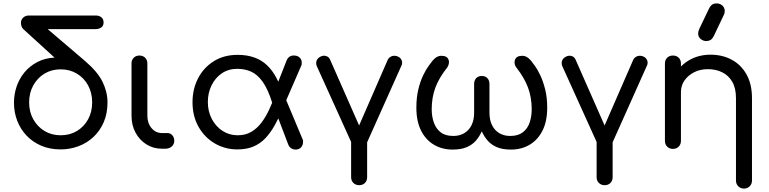

<svg xmlns="http://www.w3.org/2000/svg" viewBox="-20 -873 4513 1127"><path d="M336 4Q273 4 222.5 -17.5Q172 -39 136 -77Q100 -115 81 -164.5Q62 -214 62 -270Q62 -319 77.5 -365Q93 -411 123.5 -448Q154 -485 198.5 -508.5Q243 -532 300 -535L118 -701Q110 -708 106.5 -718.5Q103 -729 103 -738Q103 -758 116.5 -770Q130 -782 150 -782H542Q562 -782 575 -771.5Q588 -761 588 -741Q588 -721 574 -711.5Q560 -702 540 -702H260L478 -516Q553 -452 582 -392.5Q611 -333 611 -272Q611 -207 589 -156Q567 -105 528.5 -69Q490 -33 440 -14.5Q390 4 336 4ZM336 -79Q390 -79 431.5 -104Q473 -129 497 -172.5Q521 -216 521 -272Q521 -328 497 -372Q473 -416 431 -441Q389 -466 336 -466Q283 -466 241.5 -441Q200 -416 175.5 -372Q151 -328 151 -272Q151 -216 175.5 -172.5Q200 -129 241.5 -104Q283 -79 336 -79Z M931 0Q880 0 839.5 -25.5Q799 -51 775.5 -94.5Q752 -138 752 -194V-501Q752 -521 765 -534Q778 -547 798 -547Q819 -547 832 -534Q845 -521 845 -501V-194Q845 -150 869.5 -121Q894 -92 931 -92H963Q980 -92 991.5 -79Q1003 -66 1003 -46Q1003 -26 988 -13Q973 0 950 0Z M1373 4Q1301 4 1241 -31Q1181 -66 1145.5 -128.5Q1110 -191 1110 -273Q1110 -350 1142.5 -413Q1175 -476 1234.5 -513.5Q1294 -551 1375 -551Q1484 -551 1548 -489.5Q1612 -428 1641 -312L1579 -266Q1553 -350 1521.5 -393.5Q1490 -437 1453 -453Q1416 -469 1373 -469Q1321 -469 1282 -442.5Q1243 -416 1221.5 -371.5Q1200 -327 1200 -274Q1200 -219 1223.5 -174.5Q1247 -130 1286.5 -104.5Q1326 -79 1375 -79Q1421 -79 1455 -99Q1489 -119 1515 -153.5Q1541 -188 1561 -232Q1581 -276 1599 -323L1637 -227Q1615 -178 1591.5 -136Q1568 -94 1538.5 -62.5Q1509 -31 1469 -13.5Q1429 4 1373 4ZM1717 5Q1683 5 1671 -27L1576 -277L1642 -328L1756 -56Q1758 -53 1758.5 -48.5Q1759 -44 1759 -42Q1759 -22 1748 -9Q1737 4 1717 5ZM1630 -215 1575 -296 1662 -517Q1668 -532 1679 -540Q1690 -548 1707 -547Q1727 -547 1740 -534Q1753 -521 1751 -500Q1751 -498 1750.5 -494Q1750 -490 1748 -487Z M2089 -1Q2058 -1 2045 -31L1839 -486Q1833 -502 1838.5 -517Q1844 -532 1862 -541Q1878 -549 1894.5 -544Q1911 -539 1918 -522L2111 -84H2065L2256 -522Q2264 -538 2281 -543.5Q2298 -549 2316 -541Q2332 -534 2338 -518Q2344 -502 2336 -487L2132 -31Q2118 -1 2089 -1ZM2088 214Q2068 214 2054.5 201Q2041 188 2041 167V-63Q2041 -84 2054.5 -97Q2068 -110 2088 -110Q2109 -110 2122 -97Q2135 -84 2135 -63V167Q2135 188 2122 201Q2109 214 2088 214Z M2637 5Q2575 5 2527 -23.5Q2479 -52 2451.5 -106.5Q2424 -161 2424 -241Q2424 -301 2435.5 -348.5Q2447 -396 2464 -431Q2481 -466 2497 -487.5Q2513 -509 2520 -518Q2533 -533 2547 -540Q2561 -547 2577 -545Q2599 -544 2608 -531.5Q2617 -519 2615 -503Q2613 -487 2603 -474Q2557 -416 2535.5 -358.5Q2514 -301 2514 -231Q2514 -190 2526.5 -154Q2539 -118 2566.5 -96.5Q2594 -75 2641 -75Q2677 -75 2704.5 -91Q2732 -107 2747.5 -137.5Q2763 -168 2763 -212V-380Q2763 -401 2775 -414Q2787 -427 2808 -427Q2829 -427 2841 -414Q2853 -401 2853 -380V-212Q2853 -168 2868.5 -137.5Q2884 -107 2911.5 -91Q2939 -75 2975 -75Q3021 -75 3049 -96.5Q3077 -118 3089 -154Q3101 -190 3101 -231Q3101 -301 3079.5 -358.5Q3058 -416 3013 -474Q3002 -487 3000.5 -503Q2999 -519 3008 -531.5Q3017 -544 3039 -545Q3055 -547 3069 -540Q3083 -533 3096 -518Q3103 -509 3119 -487.5Q3135 -466 3151.5 -431Q3168 -396 3180 -348.5Q3192 -301 3192 -241Q3192 -161 3164.5 -106.5Q3137 -52 3089 -23.5Q3041 5 2979 5Q2930 5 2897 -9Q2864 -23 2843 -47Q2822 -71 2808 -102Q2794 -71 2773 -47Q2752 -23 2719 -9Q2686 5 2637 5Z M3530 -1Q3499 -1 3486 -31L3280 -486Q3274 -502 3279.5 -517Q3285 -532 3303 -541Q3319 -549 3335.5 -544Q3352 -539 3359 -522L3552 -84H3506L3697 -522Q3705 -538 3722 -543.5Q3739 -549 3757 -541Q3773 -534 3779 -518Q3785 -502 3777 -487L3573 -31Q3559 -1 3530 -1ZM3529 214Q3509 214 3495.5 201Q3482 188 3482 167V-63Q3482 -84 3495.5 -97Q3509 -110 3529 -110Q3550 -110 3563 -97Q3576 -84 3576 -63V167Q3576 188 3563 201Q3550 214 3529 214Z M4347 234Q4327 234 4313.5 220.5Q4300 207 4300 187V-297Q4300 -355 4278.5 -392.5Q4257 -430 4219.5 -448.5Q4182 -467 4135 -467Q4090 -467 4054.5 -449Q4019 -431 3998 -401Q3977 -371 3977 -333H3916Q3917 -396 3948 -445.5Q3979 -495 4032 -523.5Q4085 -552 4151 -552Q4220 -552 4275 -522.5Q4330 -493 4362 -436Q4394 -379 4394 -297V187Q4394 207 4380.5 220.5Q4367 234 4347 234ZM3930 1Q3909 1 3896 -12.5Q3883 -26 3883 -46V-500Q3883 -521 3896 -534Q3909 -547 3930 -547Q3951 -547 3964 -534Q3977 -521 3977 -500V-46Q3977 -26 3964 -12.5Q3951 1 3930 1ZM4126 -632Q4107 -632 4092.5 -644.5Q4078 -657 4078 -676Q4078 -682 4079.5 -688Q4081 -694 4084 -702L4140 -819Q4149 -838 4159.5 -845.5Q4170 -853 4187 -853Q4206 -853 4220 -840.5Q4234 -828 4234 -809Q4234 -804 4233 -798Q4232 -792 4229 -786L4171 -664Q4161 -644 4150 -638Q4139 -632 4126 -632Z"/></svg>

Font: Comfortaa SemiBold
Style: Regular
Weight: 600
Designer: Johan Aakerlund
Foundry: Johan Aakerlund
Version: Version 3.104; ttfautohint (v1.8.1.43-b0c9)